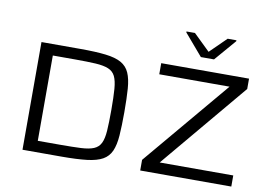

<svg xmlns="http://www.w3.org/2000/svg" viewBox="-91 -1060 1700 1208"><g transform="rotate(10 759.0 -456.0)"><path d="M120 0V-688H369Q467 -688 530.5 -680.5Q594 -673 630.5 -652.5Q667 -632 684 -593.5Q701 -555 705.5 -494Q710 -433 710 -344Q710 -255 705.5 -194Q701 -133 684 -94.5Q667 -56 630.5 -35.5Q594 -15 530.5 -7.5Q467 0 369 0ZM205 -72H347Q428 -72 480 -74.5Q532 -77 562 -89.5Q592 -102 606 -130.5Q620 -159 623.5 -210.5Q627 -262 627 -344Q627 -426 623 -477.5Q619 -529 605 -557.5Q591 -586 560.5 -598.5Q530 -611 478.5 -614Q427 -617 347 -617H205ZM872 0V-68L1334 -617H885V-688H1446V-622L984 -71H1454V0ZM1124 -769 1007 -906V-912H1061L1166 -810L1270 -912H1326V-906L1208 -769Z"/></g></svg>

Font: Saira Expanded
Style: Regular
Weight: 400
Width: 7
Designer: Hector Gatti with collaboration of the Omnibus-Type team
Foundry: Omnibus-Type
Version: Version 1.100; ttfautohint (v1.8.3)